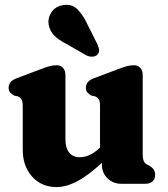

<svg xmlns="http://www.w3.org/2000/svg" viewBox="-20 -760 693 794"><path d="M401.6 -79V-104.6L393.6 -107.7V-321.4Q393.6 -341.8 388.2 -349.6Q382.7 -357.4 373.4 -361.4L358.4 -364.6Q348.1 -370.2 341.6 -377.7Q335.2 -385.2 335.2 -397.4Q335.2 -411.2 343.6 -420.8Q352.1 -430.4 370.4 -437.2L466.2 -473.2Q488.1 -481.7 503 -485.9Q517.9 -490.2 533.6 -490.2Q550.6 -490.2 560.4 -479Q570.2 -467.8 570.2 -450.2V-125.8Q570.2 -102.9 574.7 -93.8Q579.3 -84.7 587.2 -79.8L597.8 -74.8Q609.3 -68 615.4 -59Q621.6 -50 621.6 -36.8Q621.6 -19.7 610.7 -9.8Q599.9 0 580.6 0H480.8Q448.1 0 424.8 -22.2Q401.6 -44.5 401.6 -79ZM74 -141.6V-321.4Q74 -341.8 68.6 -349.6Q63.1 -357.4 53.8 -361.4L38.8 -364.6Q28.5 -370.2 22.1 -377.7Q15.6 -385.2 15.6 -397.4Q15.6 -411.2 24.1 -420.8Q32.5 -430.4 50.8 -437.2L146.6 -473.2Q168.5 -481.7 183.4 -485.9Q198.3 -490.2 214 -490.2Q231 -490.2 240.8 -479Q250.6 -467.8 250.6 -450.2V-184.4Q250.6 -147.8 266.3 -128.8Q282 -109.8 309.4 -109.8Q327.9 -109.8 347.4 -117.6Q367 -125.5 388.2 -144.6L407.2 -162.2L441 -123.4L416.6 -100.4Q352.5 -39.6 304.3 -13Q256 13.6 214.2 13.6Q152 13.6 113 -29.4Q74 -72.5 74 -141.6ZM341.4 -659.6 382 -578.8Q388.1 -566.1 389.7 -554.7Q391.3 -543.3 382.6 -534Q374.9 -526 362 -525.7Q349.2 -525.3 337.1 -530.9L257.1 -577Q221.4 -595.3 203.7 -613.5Q186.1 -631.6 181.4 -657.9Q176.7 -684.9 192.5 -708.9Q208.3 -733 239.4 -738.6Q276.4 -745.1 299.6 -722.1Q322.9 -699.2 341.4 -659.6Z"/></svg>

Font: Fraunces SuperSoft 9pt
Style: Regular
Weight: 900
Version: Version 1.000;[b76b70a41]